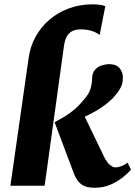

<svg xmlns="http://www.w3.org/2000/svg" viewBox="-20 -857 624 886"><path d="M28 0 112 -588.5Q119 -641.5 143.8 -686.8Q168.5 -732 207.8 -765.8Q247 -799.5 297.8 -818.2Q348.5 -837 407.5 -837Q424.5 -837 440 -835Q455.5 -833 466 -828.5L440 -696Q422 -709 400.5 -715.2Q379 -721.5 352 -721.5Q330 -721.5 314.2 -713.8Q298.5 -706 289 -689.8Q279.5 -673.5 275.5 -647L186 0ZM417 9.5Q375.5 9.5 354.2 -7.2Q333 -24 321.5 -55L232 -293Q256 -306 278.5 -319.2Q301 -332.5 324.8 -353Q348.5 -373.5 375.5 -407.5Q391 -426 397.8 -448.2Q404.5 -470.5 405 -494Q405 -519.5 417.8 -534.2Q430.5 -549 449 -555Q467.5 -561 484 -561Q515.5 -561 531.2 -543Q547 -525 547 -500.5Q547.5 -473.5 537.2 -453.5Q527 -433.5 514 -419.5Q501.5 -403.5 485 -389.2Q468.5 -375 449.8 -362.2Q431 -349.5 411 -338.5Q391 -327.5 371 -318.5L462 -130Q474.5 -106.5 487.8 -95.5Q501 -84.5 513.5 -84.5Q523 -84.5 539 -90Q555 -95.5 568.5 -106.5L584.5 -74Q574.5 -62 550.8 -42Q527 -22 492.8 -6.2Q458.5 9.5 417 9.5Z"/></svg>

Font: Merriweather 36pt Black
Style: Italic
Weight: 900
Italic angle: -7.8°
Version: Version 2.101